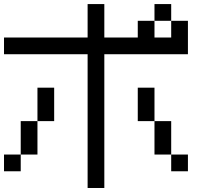

<svg xmlns="http://www.w3.org/2000/svg" viewBox="-20 -937 1040 957"><path d="M750 -916.7H833.3V-833.3H750ZM0 -83.3V-166.7H83.3V-83.3ZM0 -666.7V-750H416.7V-916.7H500V-750H666.7V-833.3H750V-750H833.3V-833.3H916.7V-666.7H500V0H416.7V-666.7ZM750 -166.7V-333.3H833.3V-166.7ZM750 -333.3H666.7V-500H750ZM166.7 -166.7H83.3V-333.3H166.7ZM166.7 -333.3V-500H250V-333.3ZM916.7 -166.7V-83.3H833.3V-166.7Z"/></svg>

Font: GalmuriMono11 Regular
Style: Regular
Weight: 400
Designer: Lee Minseo (quiple)
Version: Version 2.399;hotconv 1.1.1;makeotfexe 2.6.0 DEVELOPMENT